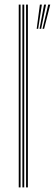

<svg xmlns="http://www.w3.org/2000/svg" viewBox="-20 -820 240 840"><path d="M94 0V-800H102V0ZM62 0V-800H70V0ZM78 0V-800H86V0ZM147 -694H140.5L154.5 -800H163.2ZM173 -694H166L191 -800H199.8ZM160 -694H153L172.8 -800H181.5Z"/></svg>

Font: Big Shoulders Inline Text SC Thin
Style: Regular
Weight: 100
Designer: Patric King
Foundry: XO Type Co
Version: Version 2.002